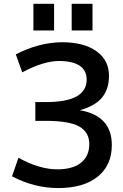

<svg xmlns="http://www.w3.org/2000/svg" viewBox="-20 -959 635 990"><path d="M275.4 -85.9Q355.5 -85.9 397.9 -120.1Q440.4 -154.3 440.4 -215.8Q440.4 -277.3 388.7 -306.6Q336.9 -335.9 215.8 -335.9H162.1V-432.6H215.8Q426.8 -432.6 426.8 -547.9Q426.8 -643.6 285.2 -644.5Q204.1 -644.5 94.7 -585.9L61.5 -678.7Q180.7 -740.2 299.8 -741.2Q413.1 -741.2 477.5 -694.8Q542 -648.4 542 -568.4Q542 -496.1 502.9 -452.1Q465.8 -411.1 391.6 -390.6Q556.6 -362.3 556.6 -210.9Q556.6 -106.4 483.4 -47.9Q410.2 10.7 280.3 10.7Q157.2 10.7 42 -49.8L75.2 -145.5Q182.6 -85.9 275.4 -85.9ZM152.3 -801.8V-939.5H258.8V-801.8ZM349.6 -801.8V-939.5H457V-801.8Z"/></svg>

Font: Gen Shin Gothic Medium
Style: Regular
Weight: 500
Designer: [Source Han Sans]
Ryoko NISHIZUKA  (kana & ideographs); Paul D. Hunt (Latin, Greek & Cyrillic); Wenlong ZHANG  (bopomofo
Version: Version 1.002.20150607